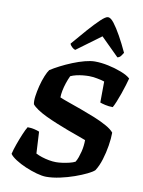

<svg xmlns="http://www.w3.org/2000/svg" viewBox="-104 -1062 846 1133"><g transform="rotate(10 318.5 -495.5)"><path d="M253 0Q229 0 195 -9.5Q161 -19 127 -33.5Q93 -48 66 -65.5Q39 -83 29 -98Q35 -124 47 -157.5Q59 -191 72 -222Q85 -253 95 -269Q116 -269 135.5 -264.5Q155 -260 166 -255L173 -125Q188 -117 209.5 -110Q231 -103 253.5 -99Q276 -95 295 -95Q312 -95 333.5 -98Q355 -101 375.5 -106Q396 -111 409 -118Q417 -131 423 -148Q429 -165 433.5 -183Q438 -201 440 -219Q442 -237 442 -253Q425 -260 396 -270Q367 -280 332.5 -293Q298 -306 262.5 -320.5Q227 -335 195.5 -350Q164 -365 141 -380.5Q118 -396 108 -409Q104 -427 108 -457Q112 -487 120.5 -520.5Q129 -554 140.5 -582Q152 -610 162 -623Q185 -638 218 -655Q251 -672 288 -687Q325 -702 359.5 -711Q394 -720 419 -720Q457 -720 499.5 -711Q542 -702 579.5 -687.5Q617 -673 635 -656Q631 -640 623 -614Q615 -588 605.5 -560.5Q596 -533 586 -509Q576 -485 569 -473Q545 -473 523.5 -478Q502 -483 492 -487L493 -613Q476 -619 448 -624Q420 -629 400 -629Q383 -629 363 -627Q343 -625 324 -620.5Q305 -616 290 -609Q280 -588 272 -564Q264 -540 259.5 -517Q255 -494 255 -476Q273 -468 307.5 -456Q342 -444 385 -428.5Q428 -413 470 -396Q512 -379 545 -360.5Q578 -342 592 -324Q592 -289 585 -245.5Q578 -202 565 -160Q552 -118 533 -89Q522 -78 491.5 -63Q461 -48 420 -33.5Q379 -19 335 -9.5Q291 0 253 0ZM292 -767Q282 -770 271.5 -780Q261 -790 259 -799Q301 -849 339.5 -892.5Q378 -936 407 -963.5Q436 -991 450 -991Q466 -991 486.5 -964.5Q507 -938 531 -895Q555 -852 579 -800Q573 -790 565.5 -780Q558 -770 545 -767L437 -874Z"/></g></svg>

Font: Texturina 12pt ExtraBold
Style: Italic
Weight: 800
Italic angle: -11°
Designer: Guillermo Torres Carreño
Foundry: Omnibus-Type
Version: Version 1.002